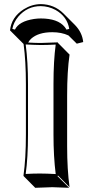

<svg xmlns="http://www.w3.org/2000/svg" viewBox="-20 -854 447 934"><path d="M28.8 -706.1Q35.2 -770.5 95.7 -809.1Q134.8 -833.5 178.2 -834Q243.7 -833 288.1 -789.1L344.7 -732.4Q379.9 -696.3 384.8 -649.4L353.5 -641.6L313 -681.6Q279.3 -697.3 234.4 -697.3Q166.5 -697.3 131.3 -665.5Q121.6 -656.2 117.2 -647Q154.3 -645 178.2 -645L261.2 -647.9L262.2 -645L318.4 -588.4Q306.6 -507.8 306.6 -388.7V-143.6Q306.6 -28.8 318.4 56.6L262.2 0L259.8 2.9L316.4 59.6Q314.9 59.6 234.4 56.6L151.4 59.6L95.2 2.9L94.2 0Q106 -81.5 106 -200.2V-444.8Q106 -556.6 94.7 -640.1L85.4 -649.4ZM40 -713.4 52.7 -710Q72.3 -750.5 145.5 -761.7Q162.1 -764.2 178.2 -764.2Q261.2 -764.2 294.9 -722.7Q300.3 -715.8 303.2 -710L316.9 -713.4Q307.1 -773.4 250 -805.7Q216.3 -823.7 178.2 -824.2Q112.8 -824.2 68.8 -772.9Q45.9 -745.1 40 -713.4ZM116.2 -444.8V-200.2Q116.2 -87.4 105 -7.8Q149.4 -10.3 178.2 -9.8Q207 -9.8 251 -7.3Q240.2 -91.8 240.2 -200.2V-444.8Q240.2 -558.1 251 -637.2Q206.5 -634.8 178 -635Q149.4 -635.3 105 -637.7Q116.2 -552.7 116.2 -444.8Z"/></svg>

Font: Linux Biolinum Shadow O
Style: Bold
Weight: 700
Designer: Philipp H. Poll
Foundry: Philipp H. Poll
Version: Version 0.9.2